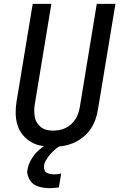

<svg xmlns="http://www.w3.org/2000/svg" viewBox="-20 -755 640 998"><path d="M255 8Q224 8 194 2.5Q164 -3 139.5 -18Q115 -33 97 -55.5Q79 -78 70.5 -106.5Q62 -135 61.5 -165.5Q61 -196 66 -227L150 -735H247L161 -214Q158 -196 158 -179Q158 -162 161 -146Q164 -130 172.5 -116.5Q181 -103 193.5 -93.5Q206 -84 222 -80Q238 -76 255 -76Q271 -76 288 -79Q305 -82 320.5 -89.5Q336 -97 349.5 -109Q363 -121 372.5 -136Q382 -151 387 -167Q392 -183 395 -199L483 -735H580L489 -185Q485 -159 475.5 -132.5Q466 -106 450 -83Q434 -60 411 -41.5Q388 -23 362 -12Q336 -1 309 3.5Q282 8 255 8ZM237 223Q223 223 208.5 221Q194 219 181 215Q168 211 156.5 203.5Q145 196 137.5 185Q130 174 125 158.5Q120 143 122 133L124 122Q126 109 131 97Q136 85 143 73Q150 61 158 50.5Q166 40 176 30.5Q186 21 198.5 11.5Q211 2 219 -3L229 -8H300L299 0Q289 5 279.5 11.5Q270 18 261.5 26Q253 34 245.5 42Q238 50 231 59.5Q224 69 217.5 80.5Q211 92 210 99L209 107Q208 113 209 119.5Q210 126 212 131Q214 136 219 140Q224 144 229 146Q234 148 241.5 149.5Q249 151 253 151H258Q262 151 266.5 151Q271 151 275.5 150.5Q280 150 285 149.5Q290 149 293 148L298 147L286 219Q281 220 275.5 220.5Q270 221 264.5 221.5Q259 222 252.5 222.5Q246 223 243 223Z"/></svg>

Font: Iosevka Aile Medium Oblique
Style: Regular
Weight: 500
Italic angle: -9°
Designer: Belleve Invis
Foundry: Belleve Invis
Version: Version 31.1.0; ttfautohint (v1.8.4)